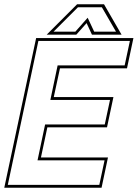

<svg xmlns="http://www.w3.org/2000/svg" viewBox="-37 -878 644 898"><path d="M-17 0 132 -700H587L557 -558.5H243.5L214.5 -424H493.5L463.5 -282.5H184.5L154.5 -141.5H468L438 0ZM-0.5 -13.5H427.5L452 -128H138.5L174 -296H453L477.5 -410.5H198.5L232.5 -572H546L570.5 -686.5H142.5ZM323.5 -858H449.5L531.5 -716H393L368 -770L320 -716H181.5ZM327.5 -844 213.5 -730H315.5L373 -795L403.5 -730H505.5L439.5 -844Z"/></svg>

Font: Tourney Thin Thin
Style: Italic
Weight: 250
Italic angle: -12°
Version: Version 1.015